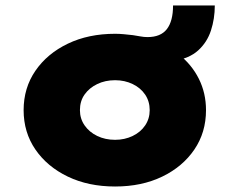

<svg xmlns="http://www.w3.org/2000/svg" viewBox="-20 -669 836 699"><path d="M399 10Q302 10 227 -26Q152 -62 109 -124.5Q66 -187 66 -268Q66 -349 109 -411.5Q152 -474 227 -510Q302 -546 399 -546Q414 -546 430.5 -544.5Q447 -543 464 -541Q478 -539 491 -536.5Q504 -534 517 -534Q565 -534 587.5 -563Q610 -592 610 -649H762Q762 -601 748 -558Q734 -515 701.5 -485.5Q669 -456 614 -448L631 -471Q678 -434 704 -382Q730 -330 730 -268Q730 -187 687.5 -124.5Q645 -62 570.5 -26Q496 10 399 10ZM399 -160Q434 -160 463 -174Q492 -188 508.5 -212.5Q525 -237 525 -268Q525 -300 508.5 -324.5Q492 -349 463 -363Q434 -377 399 -377Q363 -377 334 -363Q305 -349 288 -325Q271 -301 271 -268Q271 -237 288 -212.5Q305 -188 334 -174Q363 -160 399 -160Z"/></svg>

Font: Lexend Exa Black
Style: Regular
Weight: 900
Designer: Bonnie Shaver-Troup, Thomas Jockin
Foundry: Lexend
Version: Version 1.007